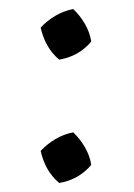

<svg xmlns="http://www.w3.org/2000/svg" viewBox="-20 -403 297 425"><path d="M111 2Q80 -24 70 -69Q84 -84 102.5 -95Q121 -106 142 -110Q157 -96 168 -77Q179 -58 182 -38Q154 -5 111 2ZM111 -271Q80 -297 70 -342Q84 -357 102.5 -368Q121 -379 142 -383Q157 -369 168 -350Q179 -331 182 -311Q154 -278 111 -271Z"/></svg>

Font: Piazzolla SC
Style: Regular
Weight: 400
Designer: Juan Pablo del Peral
Foundry: Huerta Tipografica
Version: Version 1.330